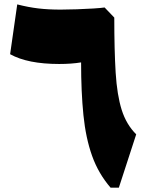

<svg xmlns="http://www.w3.org/2000/svg" viewBox="-20 -861 668 881"><path d="M504.4 -780.3Q504.4 -630.4 510.7 -527.6Q517.1 -424.8 538.3 -357.2Q559.6 -289.6 605 -244.6L525.4 0H487.3Q431.6 -64.5 402.6 -145.8Q373.5 -227.1 362.8 -332.8Q352.1 -438.5 352.1 -574.7Q308.1 -567.4 251.5 -567.4Q106.9 -567.4 26.4 -612.3L59.1 -840.8Q110.8 -827.6 156 -822.3Q201.2 -816.9 258.3 -816.9Q292 -816.9 332.5 -818.4Q373 -819.8 408.2 -822Q443.4 -824.2 460 -826.7Z"/></svg>

Font: Pinar-FD Black
Style: Regular
Weight: 900
Designer: Amin Abedi
Version: Version 3.000